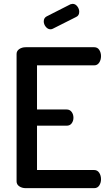

<svg xmlns="http://www.w3.org/2000/svg" viewBox="-20 -976 563 996"><path d="M375 -888 254 -827Q248 -824 242 -824Q228 -824 217.5 -837Q207 -850 207 -865Q207 -883 222 -891L346 -954Q354 -956 357 -956Q371 -956 381 -943Q391 -930 391 -915Q391 -895 375 -888ZM172 -637V-408H326Q342 -408 351.5 -395.5Q361 -383 361 -365Q361 -349 352 -336.5Q343 -324 326 -324H172V-94H469Q485 -94 494.5 -80Q504 -66 504 -46Q504 -28 495 -14Q486 0 469 0H113Q94 0 80 -9.5Q66 -19 66 -35V-696Q66 -712 80 -721.5Q94 -731 113 -731H469Q486 -731 495 -717Q504 -703 504 -685Q504 -665 494.5 -651Q485 -637 469 -637Z"/></svg>

Font: Dosis
Style: SemiBold
Weight: 600
Designer: Edgar Tolentino, Pablo Impallari, Igino Marini
Foundry: Edgar Tolentino, Pablo Impallari, Igino Marini
Version: Version 1.007